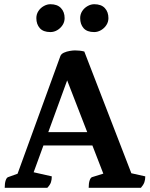

<svg xmlns="http://www.w3.org/2000/svg" viewBox="-20 -896 716 916"><path d="M2.5 0Q2.5 -21.9 7 -35.1Q11.5 -48.4 18.5 -50.9L88.8 -76.1L53.5 -38.8L267.8 -627.9Q271.7 -638.6 284.8 -644.6Q298 -650.6 312.8 -653Q327.6 -655.5 337.7 -655.5Q349.1 -655.5 360.1 -654.3Q371.1 -653.1 382.2 -650.2L617 -42.7L578.2 -75.8L673.1 -54.6Q673.1 -38.9 668.8 -26.6Q664.6 -14.3 652.3 0H403.1Q403.1 -21.9 407.6 -35.1Q412.1 -48.4 419.1 -50.9L489.8 -72.9L482.1 -43.9L281.2 -562.1L318.9 -563.2L128.5 -41.1L121.4 -78.5L227.1 -54.6Q227.1 -38.9 223.1 -26.6Q219.2 -14.3 205.7 0ZM164.5 -202 178.2 -265.7H426.7L442.5 -202ZM429.4 -743Q395 -743 378.7 -761.7Q362.5 -780.4 362.5 -809.5Q362.5 -828 372.2 -843Q381.9 -858 397.7 -866.9Q413.5 -875.9 429.4 -875.9Q463 -875.9 480.1 -857.5Q497.3 -839.1 497.3 -809.5Q497.3 -791.5 487.6 -776.5Q477.9 -761.4 462.1 -752.2Q446.4 -743 429.4 -743ZM220.4 -743Q186.4 -743 169.9 -761.7Q153.4 -780.4 153.4 -809.5Q153.4 -828 163.1 -843Q172.8 -858 188.6 -866.9Q204.4 -875.9 220.4 -875.9Q253.4 -875.9 270.8 -857.5Q288.3 -839.1 288.3 -809.5Q288.3 -791.5 278.6 -776.5Q268.9 -761.4 253.4 -752.2Q237.9 -743 220.4 -743Z"/></svg>

Font: Petrona
Style: Regular
Weight: 400
Designer: Ringo R. Seeber
Foundry: Ringo R. Seeber
Version: Version 2.001; ttfautohint (v1.8.3)